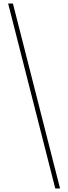

<svg xmlns="http://www.w3.org/2000/svg" viewBox="-20 -871 385 1084"><path d="M292 193H319L53 -851H26Z"/></svg>

Font: Noto Sans Tamil UI Thin
Style: Regular
Weight: 100
Designer: Jelle Bosma - Monotype Design Team
Foundry: Monotype Imaging Inc.
Version: Version 2.004